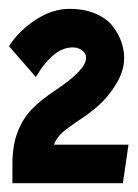

<svg xmlns="http://www.w3.org/2000/svg" viewBox="-30 -812 312 433"><path d="M144 -538.1Q170.4 -554.7 192.4 -574.2Q214.4 -593.8 232.2 -623Q250 -652.3 250 -681.2Q250 -698.7 243.9 -716.8Q237.8 -734.9 224.6 -752.4Q211.4 -770 186 -781Q160.6 -792 127 -792Q88.4 -792 50.8 -767.6Q13.2 -743.2 -9.8 -708L50.8 -638.2Q90.3 -705.1 133.8 -705.1Q146 -705.1 155 -698.5Q164.1 -691.9 164.1 -681.2Q164.1 -654.8 97.2 -609.9Q61.5 -586.4 41.3 -565.2Q21 -543.9 9.5 -513.7Q-2 -483.4 -2 -441.9V-398.9H247.1L259.8 -485.8H91.8Q97.2 -500.5 108.4 -511Q119.6 -521.5 144 -538.1Z"/></svg>

Font: Comic Neue Angular
Style: Bold
Weight: 700
Designer: Craig Rozynski
Foundry: Craig Rozynski
Version: Version 2.003